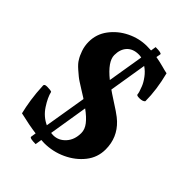

<svg xmlns="http://www.w3.org/2000/svg" viewBox="-206 -739 865 865"><g transform="rotate(45 226.5 -306.5)"><path d="M187.5 39.1Q149.4 39.1 149.4 30.3L153.3 4.9Q107.4 -1 45.9 -15.6Q38.1 -46.9 32.2 -85.9Q26.4 -125 24.4 -170.9Q23.4 -180.7 41 -180.7Q63.5 -180.7 70.3 -176.8Q77.1 -147.5 101.1 -110.8Q125 -74.2 163.1 -56.6L196.3 -256.8L192.4 -259.8L158.2 -281.2Q139.6 -293 128.9 -299.8Q118.2 -306.6 109.9 -313.5Q101.6 -320.3 86.9 -333Q64.5 -352.5 56.6 -367.2Q46.9 -381.8 38.6 -405.8Q30.3 -429.7 30.3 -456.1Q30.3 -504.9 59.6 -543.9Q88.9 -583 134.8 -605.5Q180.7 -627.9 229.5 -627.9Q243.2 -627.9 256.8 -627L260.7 -652.3Q298.8 -652.3 298.8 -644.5L294.9 -623Q322.3 -618.2 343.3 -612.3Q364.3 -606.4 378.9 -603.5Q389.6 -561.5 395 -522.5Q400.4 -483.4 400.4 -447.3Q393.6 -437.5 371.1 -437.5Q353.5 -437.5 353.5 -444.3Q353.5 -454.1 341.8 -483.4Q335 -501 319.8 -521.5Q304.7 -542 284.2 -555.7L254.9 -376Q262.7 -370.1 270.5 -365.2Q310.5 -339.8 336.9 -321.8Q363.3 -303.7 374 -293Q427.7 -242.2 427.7 -167Q427.7 -116.2 396.5 -76.7Q365.2 -37.1 315.9 -14.2Q266.6 8.8 210.9 8.8Q202.1 8.8 192.4 7.8ZM154.3 -495.1Q154.3 -454.1 219.7 -401.4L248 -573.2Q239.3 -575.2 230.5 -575.2Q194.3 -575.2 174.3 -553.7Q154.3 -532.2 154.3 -495.1ZM297.9 -141.6Q297.9 -165 280.8 -187Q263.7 -209 231.4 -232.4L201.2 -45.9Q208 -44.9 214.8 -44.9Q249 -44.9 273.4 -71.8Q297.9 -98.6 297.9 -141.6Z"/></g></svg>

Font: Crimson Text Bold
Style: Bold
Weight: 700
Designer: Sebastian Kosch
Foundry: Sebastian Kosch
Version: Version 1.10 July 1, 2025